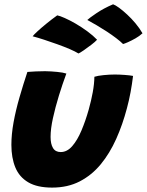

<svg xmlns="http://www.w3.org/2000/svg" viewBox="-20 -843 684 894"><path d="M419.5 -485.5Q435 -490.5 462.2 -493.2Q489.5 -496 514.5 -496Q535 -496 559.8 -494.2Q584.5 -492.5 599.5 -489.5Q595 -452 588 -414Q581 -376 571 -339Q551 -263 521 -196Q491 -129 449.2 -78.2Q407.5 -27.5 351.5 1.5Q295.5 30.5 222.5 30.5Q153.5 30.5 111.8 6Q70 -18.5 51.5 -63.2Q33 -108 33 -168.5Q33 -217.5 43.2 -273.8Q53.5 -330 70.8 -389.8Q88 -449.5 107.5 -508Q123 -509.5 146.8 -510.5Q170.5 -511.5 190 -511.5Q218.5 -511 246.2 -508.2Q274 -505.5 289 -500.5Q271 -452 254.2 -397.5Q237.5 -343 226.5 -293Q215.5 -243 215.5 -205.5Q215.5 -172.5 226.8 -153.8Q238 -135 262.5 -135Q292.5 -135 316.5 -162.8Q340.5 -190.5 359.5 -235.8Q378.5 -281 393 -332.5Q405 -375.5 412 -414Q419 -452.5 419.5 -485.5ZM246.5 -771.5Q258 -769.5 281.2 -759.2Q304.5 -749 332.5 -732.8Q360.5 -716.5 387.2 -696.8Q414 -677 432 -658Q423.5 -648.5 405.2 -634.5Q387 -620.5 369.5 -608.5Q352 -596.5 345.5 -594Q330 -603.5 303.8 -614.8Q277.5 -626 246.2 -637.2Q215 -648.5 185 -658.2Q155 -668 132 -674Q136.5 -680.5 153.5 -696.2Q170.5 -712 195.2 -732.2Q220 -752.5 246.5 -771.5ZM506.5 -823Q517 -819.5 534.5 -806.8Q552 -794 572.2 -775.2Q592.5 -756.5 611.2 -734Q630 -711.5 643.5 -688Q629.5 -675 610.5 -664.2Q591.5 -653.5 575.5 -646.5Q559.5 -639.5 553 -638Q540.5 -650.5 520.8 -665.5Q501 -680.5 477.8 -695.8Q454.5 -711 430.8 -725Q407 -739 386.5 -750Q394.5 -758 428.2 -781Q462 -804 506.5 -823Z"/></svg>

Font: Grandstander Thin ExtraBold
Style: Italic
Weight: 800
Italic angle: -15°
Version: Version 1.200